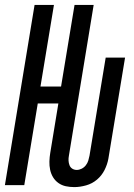

<svg xmlns="http://www.w3.org/2000/svg" viewBox="-28 -755 548 783"><path d="M275 8Q257 8 240.5 4.5Q224 1 210.5 -8.5Q197 -18 188.5 -32Q180 -46 176.5 -62.5Q173 -79 173.5 -96.5Q174 -114 177 -132L210 -333H126L71 0H-8L113 -735H192L137 -402H221L276 -735H354L253 -120Q251 -110 251.5 -100Q252 -90 255.5 -81Q259 -72 267 -67Q275 -62 285 -62Q295 -62 305 -67Q315 -72 322 -81Q329 -90 332 -100Q335 -110 337 -120L403 -520H482L414 -108Q410 -85 398.5 -62Q387 -39 367.5 -22.5Q348 -6 323 1Q298 8 275 8Z"/></svg>

Font: Iosevka Algr
Style: Italic
Weight: 400
Italic angle: -9°
Monospace: yes
Designer: Belleve Invis
Foundry: Belleve Invis
Version: Version 26.0.2; ttfautohint (v1.8.3)